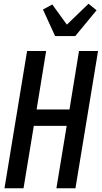

<svg xmlns="http://www.w3.org/2000/svg" viewBox="-20 -1008 545 1028"><path d="M4 0 125 -735H227L176 -422H352L403 -735H505L384 0H282L337 -334H161L106 0ZM275 -815 210 -957 260 -984 338 -876 454 -988 497 -953 383 -815Z"/></svg>

Font: Iosevka Curly Semibold
Style: Italic
Weight: 600
Italic angle: -9°
Monospace: yes
Designer: Belleve Invis
Foundry: Belleve Invis
Version: Version 22.1.2; ttfautohint (v1.8.4)